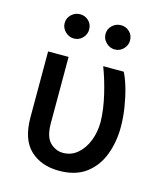

<svg xmlns="http://www.w3.org/2000/svg" viewBox="-115 -851 815 948"><g transform="rotate(15 293.0 -377.0)"><path d="M71.4 -545.5H176.1V-207.4Q176.1 -136.7 205.3 -108.7Q234.4 -80.6 271.3 -80.6Q313.2 -80.6 344.8 -107.4Q376.4 -134.2 394.2 -179Q411.9 -223.7 411.9 -277Q410.5 -339.5 393.5 -412.1Q376.4 -484.7 353 -545.5H458.1Q473.4 -515.6 486.2 -471.4Q498.9 -427.2 506.9 -376.6Q514.9 -326 514.9 -277Q514.9 -200.6 490.1 -135.1Q465.2 -69.6 412.3 -29.8Q359.4 9.9 274.9 9.9Q183.9 9.9 127.7 -42.8Q71.4 -95.5 71.4 -208.8ZM176.8 -639.9Q152 -639.9 133 -658.6Q114 -677.2 114 -702.1Q114 -728.3 133 -746.1Q152 -763.8 176.8 -763.8Q203.5 -763.8 221.4 -746.1Q239.3 -728.3 239.3 -702.1Q239.3 -677.2 221.4 -658.6Q203.5 -639.9 176.8 -639.9ZM385.7 -639.9Q360.8 -639.9 341.8 -658.6Q322.8 -677.2 322.8 -702.1Q322.8 -728.3 341.8 -746.1Q360.8 -763.8 385.7 -763.8Q412.3 -763.8 430.2 -746.1Q448.2 -728.3 448.2 -702.1Q448.2 -677.2 430.2 -658.6Q412.3 -639.9 385.7 -639.9Z"/></g></svg>

Font: Inter UI Medium
Style: Regular
Weight: 500
Designer: Rasmus Andersson
Foundry: rsms
Version: 3.2;8d6f07862